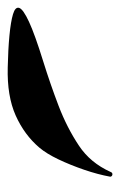

<svg xmlns="http://www.w3.org/2000/svg" viewBox="75 -394 318 509"><g transform="rotate(90 234.5 -139.0)"><path d="M448 -272Q442 -239 429.5 -202.5Q417 -166 402 -134.5Q387 -103 371 -84Q337 -44 285.5 -21Q234 2 158 0Q111 -1 74 -4.5Q37 -8 17 -14Q-3 -20 0.5 -30.5Q4 -41 37.5 -56.5Q71 -72 142 -94Q203 -113 260.5 -135Q318 -157 366 -189Q411 -219 435 -272Q437 -278 442 -277.5Q447 -277 448 -272Z"/></g></svg>

Font: Aref Ruqaa Ink
Style: Regular
Weight: 400
Designer: Abdullah Aref
Version: Version 1.005